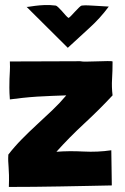

<svg xmlns="http://www.w3.org/2000/svg" viewBox="-20 -740 496 759"><path d="M410 -714Q377 -716 359.5 -717Q342 -718 332.5 -718.5Q323 -719 317.5 -719Q312 -719 303 -718Q299 -717 292 -710Q285 -703 277 -694.5Q269 -686 262 -678.5Q255 -671 251 -669Q246 -672 239 -680Q232 -688 224.5 -696.5Q217 -705 210 -711.5Q203 -718 200 -718Q176 -721 155.5 -720Q135 -719 119.5 -717Q104 -715 95 -713.5Q86 -712 85 -713L248 -551Q292 -592 334 -630Q376 -668 410 -714ZM297 -498Q243 -498 171.5 -497.5Q100 -497 19 -497Q20 -475 19 -459Q18 -443 17.5 -427.5Q17 -412 17 -393Q17 -374 19 -347Q41 -350 68.5 -353Q96 -356 126 -358Q156 -360 186 -361Q216 -362 242 -363Q217 -333 187 -304.5Q157 -276 126 -247.5Q95 -219 66 -189.5Q37 -160 13 -129Q12 -114 12.5 -103Q13 -92 14 -79Q15 -66 15.5 -48Q16 -30 15 -1Q63 -1 115 -1.5Q167 -2 220 -3Q273 -4 324.5 -5Q376 -6 422 -7Q422 -42 421 -78Q420 -114 420 -146Q366 -138 309.5 -141Q253 -144 203 -140Q254 -197 314 -252.5Q374 -308 425 -363Q421 -396 423 -427.5Q425 -459 425 -497Q421 -499 403.5 -498.5Q386 -498 365 -497.5Q344 -497 324.5 -496.5Q305 -496 297 -498Z"/></svg>

Font: Londrina Solid
Style: Regular
Weight: 400
Designer: Marcelo Magalhaes
Foundry: Marcelo Magalhães
Version: Version 1.002